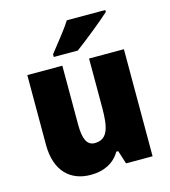

<svg xmlns="http://www.w3.org/2000/svg" viewBox="-114 -857 847 958"><g transform="rotate(-15 309.0 -378.0)"><path d="M519 -756V-766H320C292 -721 243 -663 210 -620V-606H334C387 -645 479 -719 519 -756ZM558 -553H378V-300C378 -197 364 -138 297 -138C256 -138 240 -176 240 -249V-553H59V-193C59 -56 133 10 237 10C302 10 357 -14 389 -69H399L421 0H558Z"/></g></svg>

Font: Noto Sans Devanagari UI SemiCondensed Black
Style: Regular
Weight: 900
Width: 4
Designer: Jelle Bosma - Monotype Design Team
Foundry: Monotype Imaging Inc.
Version: Version 2.004